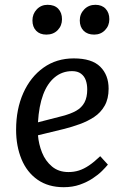

<svg xmlns="http://www.w3.org/2000/svg" viewBox="-20 -765 517 799"><path d="M287 -522Q362 -522 397 -487.5Q432 -453 432 -396Q432 -354 415.5 -325Q399 -296 371.5 -278Q344 -260 312 -248.5Q280 -237 249 -229L138 -202Q141 -165 155 -130Q169 -95 196.5 -72Q224 -49 265 -49Q288 -49 308.5 -55.5Q329 -62 350.5 -76.5Q372 -91 397 -115L429 -80Q420 -69 404.5 -53.5Q389 -38 365.5 -22.5Q342 -7 312 3.5Q282 14 245 14Q181 14 136.5 -17Q92 -48 69.5 -102.5Q47 -157 47 -225Q47 -311 77 -378Q107 -445 161 -483.5Q215 -522 287 -522ZM343 -393Q343 -414 337 -431Q331 -448 317 -458.5Q303 -469 280 -469Q239 -469 208 -443.5Q177 -418 159.5 -371Q142 -324 138 -256L239 -282Q274 -291 297 -304Q320 -317 331.5 -338.5Q343 -360 343 -393ZM115 -680Q115 -707 133 -726Q151 -745 178 -745Q207 -745 222.5 -728.5Q238 -712 238 -685Q238 -658 220 -639.5Q202 -621 173 -621Q146 -621 130.5 -637Q115 -653 115 -680ZM312 -680Q312 -707 330.5 -726Q349 -745 377 -745Q404 -745 419.5 -728.5Q435 -712 435 -685Q435 -658 417 -639.5Q399 -621 372 -621Q344 -621 328 -637Q312 -653 312 -680Z"/></svg>

Font: Literata 18pt
Style: Italic
Weight: 400
Italic angle: -2°
Designer: Latin by Veronika Burian and Jose Scaglione. Greek by Irene Vlachou. Cyrillic by Vera Evstafieva
Foundry: TypeTogether
Version: Version 3.103;gftools[0.9.29]